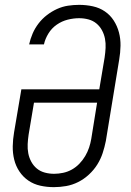

<svg xmlns="http://www.w3.org/2000/svg" viewBox="-20 -763 540 791"><path d="M202 8Q173 8 146 2Q119 -4 97 -19Q75 -34 60 -56.5Q45 -79 38.5 -105.5Q32 -132 32.5 -160.5Q33 -189 38 -218L68 -395H389L411 -526Q414 -546 415 -565.5Q416 -585 412.5 -603.5Q409 -622 400 -638.5Q391 -655 377 -666.5Q363 -678 344.5 -683Q326 -688 306 -688Q283 -688 259 -682Q235 -676 214 -661.5Q193 -647 179.5 -625Q166 -603 161 -580H100Q105 -603 114.5 -625Q124 -647 139 -666.5Q154 -686 173.5 -701Q193 -716 215 -726Q237 -736 260 -739.5Q283 -743 306 -743Q335 -743 362.5 -737Q390 -731 412 -716Q434 -701 448.5 -678.5Q463 -656 470 -629.5Q477 -603 476.5 -574.5Q476 -546 471 -517L416 -182Q411 -157 403 -132.5Q395 -108 381 -85.5Q367 -63 346.5 -44Q326 -25 302 -13Q278 -1 252.5 3.5Q227 8 202 8ZM203 -47Q221 -47 240 -51Q259 -55 276 -64.5Q293 -74 307 -88.5Q321 -103 331 -120Q341 -137 347 -155Q353 -173 356 -191L380 -340H120L98 -209Q95 -189 94 -169.5Q93 -150 96.5 -131.5Q100 -113 109 -96.5Q118 -80 132 -68.5Q146 -57 164.5 -52Q183 -47 203 -47Z"/></svg>

Font: Iosevka SS04 Light Oblique
Style: Regular
Weight: 300
Italic angle: -9°
Monospace: yes
Designer: Belleve Invis
Foundry: Belleve Invis
Version: Version 19.0.0; ttfautohint (v1.8.4)